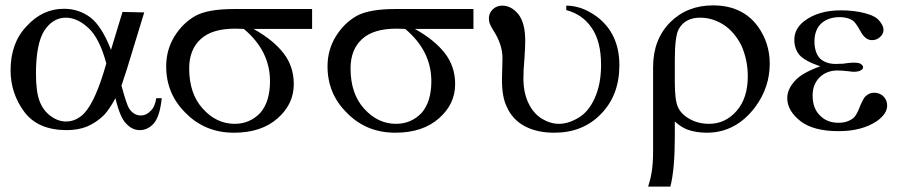

<svg xmlns="http://www.w3.org/2000/svg" viewBox="-20 -481 3398 717"><path d="M437.5 -436.5Q457 -435.5 518.6 -434.6Q502 -381.8 454.1 -223.6Q448.2 -204.1 433.6 -161.1Q453.1 -89.8 461.9 -76.2Q479.5 -49.8 505.9 -49.8Q526.4 -49.8 542 -66.4Q558.6 -81.1 563.5 -114.3Q570.3 -114.3 584 -114.3Q577.1 -46.9 554.7 -20.5Q532.2 4.9 502 4.9Q473.6 4.9 452.1 -18.6Q428.7 -40 411.1 -114.3Q388.7 -73.2 369.1 -51.8Q339.8 -23.4 305.7 -8.8Q272.5 4.9 229.5 4.9Q122.1 4.9 71.3 -62.5Q19.5 -131.8 19.5 -218.8Q19.5 -321.3 80.1 -383.8Q138.7 -448.2 218.8 -448.2Q274.4 -448.2 317.4 -416Q360.4 -382.8 394.5 -294.9Q409.2 -341.8 437.5 -436.5ZM377 -244.1Q351.6 -338.9 309.6 -377Q268.6 -415 225.6 -415Q176.8 -415 144.5 -365.2Q114.3 -315.4 114.3 -206.1Q114.3 -140.6 127 -105.5Q140.6 -68.4 168.9 -47.9Q196.3 -27.3 226.6 -27.3Q265.6 -27.3 295.9 -59.6Q337.9 -105.5 377 -244.1Z M1145.5 -373Q1090.8 -373 926.8 -373Q1000 -332 1038.1 -283.2Q1077.1 -233.4 1077.1 -167Q1077.1 -91.8 1016.6 -39.1Q956.1 14.6 853.5 14.6Q746.1 14.6 673.8 -58.6Q600.6 -129.9 600.6 -233.4Q600.6 -294.9 631.8 -345.7Q663.1 -395.5 710 -421.9Q756.8 -447.3 853.5 -447.3Q951.2 -447.3 1145.5 -447.3Q1145.5 -428.7 1145.5 -373ZM890.6 -373Q870.1 -374 858.4 -374Q771.5 -374 729.5 -335Q686.5 -295.9 686.5 -225.6Q686.5 -130.9 737.3 -75.2Q788.1 -18.6 856.4 -18.6Q913.1 -18.6 952.1 -59.6Q988.3 -101.6 988.3 -177.7Q988.3 -291 890.6 -373Z M1748 -373Q1693.4 -373 1529.3 -373Q1602.5 -332 1640.6 -283.2Q1679.7 -233.4 1679.7 -167Q1679.7 -91.8 1619.1 -39.1Q1558.6 14.6 1456.1 14.6Q1348.6 14.6 1276.4 -58.6Q1203.1 -129.9 1203.1 -233.4Q1203.1 -294.9 1234.4 -345.7Q1265.6 -395.5 1312.5 -421.9Q1359.4 -447.3 1456.1 -447.3Q1553.7 -447.3 1748 -447.3Q1748 -428.7 1748 -373ZM1493.2 -373Q1472.7 -374 1460.9 -374Q1374 -374 1332 -335Q1289.1 -295.9 1289.1 -225.6Q1289.1 -130.9 1339.8 -75.2Q1390.6 -18.6 1459 -18.6Q1515.6 -18.6 1554.7 -59.6Q1590.8 -101.6 1590.8 -177.7Q1590.8 -291 1493.2 -373Z M2094.7 -443.4Q2094.7 -447.3 2094.7 -460Q2153.3 -460 2210 -418Q2293 -354.5 2293 -237.3Q2293 -125 2223.6 -54.7Q2156.2 14.6 2049.8 14.6Q1985.4 14.6 1939.5 -9.8Q1893.6 -34.2 1872.1 -83Q1854.5 -119.1 1854.5 -183.6Q1855.5 -210.9 1856.4 -264.6Q1856.4 -306.6 1832 -351.6Q1813.5 -380.9 1808.6 -393.6Q1805.7 -402.3 1805.7 -413.1Q1805.7 -431.6 1820.3 -446.3Q1835 -460 1855.5 -460Q1889.6 -460 1916 -427.7Q1941.4 -394.5 1941.4 -330.1Q1941.4 -304.7 1938.5 -262.7Q1934.6 -220.7 1934.6 -188.5Q1934.6 -135.7 1953.1 -96.7Q1970.7 -58.6 2002.9 -38.1Q2035.2 -18.6 2067.4 -18.6Q2102.5 -18.6 2139.6 -41Q2177.7 -62.5 2201.2 -115.2Q2224.6 -167 2224.6 -238.3Q2224.6 -327.1 2189.5 -377Q2156.2 -426.8 2094.7 -443.4Z M2500 -27.3Q2500 -12.7 2500 30.3Q2500 151.4 2483.4 215.8Q2456.1 215.8 2400.4 215.8Q2410.2 184.6 2413.1 165Q2418.9 131.8 2418.9 82Q2418.9 -22.5 2418.9 -230.5Q2418.9 -333 2482.4 -397.5Q2545.9 -460.9 2642.6 -460.9Q2752.9 -460.9 2810.5 -381.8Q2854.5 -320.3 2854.5 -243.2Q2854.5 -155.3 2800.8 -82Q2728.5 14.6 2619.1 14.6Q2580.1 14.6 2546.9 2.9Q2525.4 -4.9 2500 -27.3ZM2500 -173.8Q2500 -106.4 2511.7 -81.1Q2523.4 -54.7 2554.7 -37.1Q2586.9 -18.6 2627.9 -18.6Q2688.5 -18.6 2730.5 -66.4Q2772.5 -114.3 2772.5 -196.3Q2772.5 -257.8 2748 -312.5Q2720.7 -364.3 2680.7 -389.6Q2639.6 -415 2594.7 -415Q2538.1 -415 2514.6 -372.1Q2500 -345.7 2500 -256.8Q2500 -229.5 2500 -173.8Z M3043 -233.4Q2985.4 -252.9 2964.8 -276.4Q2946.3 -299.8 2946.3 -332Q2946.3 -374 2983.4 -402.3Q3036.1 -442.4 3120.1 -442.4Q3169.9 -442.4 3210.9 -431.6Q3251 -420.9 3264.6 -402.3Q3279.3 -384.8 3279.3 -369.1Q3279.3 -354.5 3266.6 -342.8Q3253.9 -331.1 3236.3 -331.1Q3210.9 -331.1 3193.4 -364.3Q3174.8 -398.4 3163.1 -405.3Q3143.6 -417 3116.2 -417Q3072.3 -417 3045.9 -392.6Q3021.5 -368.2 3021.5 -326.2Q3021.5 -285.2 3042 -262.7Q3064.5 -242.2 3100.6 -242.2Q3114.3 -242.2 3128.9 -243.2Q3153.3 -247.1 3167 -247.1Q3188.5 -247.1 3194.3 -242.2Q3203.1 -236.3 3203.1 -230.5Q3203.1 -222.7 3196.3 -219.7Q3188.5 -212.9 3166 -212.9Q3161.1 -212.9 3149.4 -214.8Q3124 -217.8 3107.4 -217.8Q3067.4 -217.8 3041 -192.4Q3014.6 -166 3014.6 -125Q3014.6 -76.2 3042 -49.8Q3068.4 -22.5 3111.3 -22.5Q3146.5 -22.5 3168.9 -42Q3180.7 -53.7 3194.3 -90.8Q3205.1 -114.3 3210.9 -120.1Q3225.6 -134.8 3244.1 -134.8Q3263.7 -134.8 3278.3 -122.1Q3293 -107.4 3293 -86.9Q3293 -55.7 3253.9 -28.3Q3198.2 8.8 3111.3 8.8Q3018.6 8.8 2969.7 -28.3Q2919.9 -67.4 2919.9 -114.3Q2919.9 -147.5 2947.3 -177.7Q2972.7 -208 3043 -233.4Z"/></svg>

Font: Griech2
Style: Regular
Weight: 400
Version: 001.007